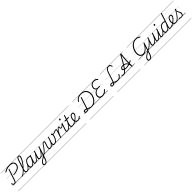

<svg xmlns="http://www.w3.org/2000/svg" viewBox="1414 -5426 10351 10351"><g transform="rotate(-45 6589.5 -250.0)"><path d="M459 -362Q444 -362 439 -368.5Q434 -375 436 -387Q437 -398 443.5 -404.5Q450 -411 463 -411Q538 -414 605.5 -427Q673 -440 728.5 -464.5Q784 -489 825.5 -524Q867 -559 889.5 -605Q912 -651 912 -708Q912 -753 893.5 -786Q875 -819 841 -840.5Q807 -862 760.5 -873Q714 -884 656 -884Q589 -884 523.5 -872Q458 -860 394 -834.5Q330 -809 267 -768Q255 -760 246 -761.5Q237 -763 230 -772Q223 -782 225 -791Q227 -800 239 -808Q286 -840 337.5 -864Q389 -888 443 -904Q497 -920 552 -927.5Q607 -935 661 -935Q733 -935 790 -920Q847 -905 887 -876Q927 -847 948 -805.5Q969 -764 969 -711Q969 -644 943.5 -590Q918 -536 871 -494.5Q824 -453 760.5 -425Q697 -397 620.5 -381Q544 -365 459 -362ZM141 17Q106 17 79 1Q52 -15 32.5 -45Q13 -75 0 -117Q-3 -128 0.5 -136.5Q4 -145 17 -147Q30 -151 36.5 -147.5Q43 -144 47 -133Q60 -97 74 -75Q88 -53 105.5 -44Q123 -35 145 -35Q177 -35 202 -66.5Q227 -98 252 -173L449 -771Q452 -782 459.5 -786Q467 -790 482 -790Q496 -790 502 -785.5Q508 -781 504 -770L305 -164Q286 -106 262.5 -65Q239 -24 209.5 -3.5Q180 17 141 17ZM0 410H873V420H0ZM0 -20H873V0H0ZM0 -505H873V-500H0ZM0 -930H873V-920H0Z M696 17Q686 17 682.5 9.5Q679 2 681 -7Q683 -16 691 -23.5Q699 -31 710 -31Q735 -31 772 -50.5Q809 -70 853.5 -105Q898 -140 946.5 -186.5Q995 -233 1045 -287.5Q1095 -342 1142 -401Q1189 -460 1229.5 -520Q1270 -580 1300.5 -637Q1331 -694 1348.5 -744.5Q1366 -795 1366 -835Q1366 -845 1374 -851Q1382 -857 1393 -857Q1404 -857 1412 -851Q1420 -845 1420 -835Q1420 -793 1401.5 -740Q1383 -687 1350.5 -626.5Q1318 -566 1274.5 -502.5Q1231 -439 1180 -376.5Q1129 -314 1075 -256Q1021 -198 967 -148Q913 -98 863 -61Q813 -24 770.5 -3.5Q728 17 696 17ZM1093 17Q1041 17 1011 -12.5Q981 -42 978 -97.5Q975 -153 999 -229L1162 -732Q1198 -840 1238 -889.5Q1278 -939 1330 -939Q1360 -939 1380 -925.5Q1400 -912 1410 -888.5Q1420 -865 1420 -835Q1420 -822 1412 -816Q1404 -810 1393 -810Q1382 -810 1374 -816Q1366 -822 1366 -835Q1366 -851 1362 -863Q1358 -875 1349 -882Q1340 -889 1325 -889Q1305 -889 1286.5 -871.5Q1268 -854 1250 -815.5Q1232 -777 1211 -713L1050 -217Q1030 -153 1030 -112Q1030 -71 1050 -51Q1070 -31 1107 -31Q1118 -31 1122.5 -23.5Q1127 -16 1125 -7Q1123 2 1114.5 9.5Q1106 17 1093 17ZM868 410H1262V420H868ZM868 -20H1262V0H868ZM868 -505H1262V-500H868ZM868 -930H1262V-920H868Z M1094 17Q1084 17 1079 9.5Q1074 2 1075.5 -7Q1077 -16 1085.5 -23.5Q1094 -31 1109 -31Q1136 -31 1167.5 -49.5Q1199 -68 1232 -101Q1265 -134 1297 -179Q1329 -224 1358 -277Q1363 -287 1372 -286Q1381 -285 1387 -278.5Q1393 -272 1389 -262Q1358 -200 1322.5 -149Q1287 -98 1249.5 -61Q1212 -24 1173 -3.5Q1134 17 1094 17ZM1262 410V420ZM1262 -20V0ZM1262 -505V-500ZM1262 -930V-920Z M1441 17Q1405 17 1378.5 -1.5Q1352 -20 1337 -54.5Q1322 -89 1322 -136Q1322 -180 1336 -232Q1350 -284 1376.5 -334.5Q1403 -385 1443 -427Q1483 -469 1535 -494Q1587 -519 1651 -519Q1688 -519 1727.5 -506Q1767 -493 1799 -470L1786 -427Q1743 -453 1708.5 -461.5Q1674 -470 1644 -470Q1594 -470 1552 -448.5Q1510 -427 1477.5 -391.5Q1445 -356 1423 -312.5Q1401 -269 1390 -224.5Q1379 -180 1379 -141Q1379 -109 1387.5 -84.5Q1396 -60 1413 -46.5Q1430 -33 1455 -33Q1494 -33 1541 -68.5Q1588 -104 1640 -176Q1692 -248 1744 -356L1760 -318Q1703 -199 1647 -125Q1591 -51 1539 -17Q1487 17 1441 17ZM1729 17Q1702 17 1684.5 7Q1667 -3 1659 -21.5Q1651 -40 1652.5 -65Q1654 -90 1664 -121L1786 -494Q1790 -506 1797 -510.5Q1804 -515 1817 -515Q1834 -515 1839.5 -508Q1845 -501 1840 -489L1719 -120Q1703 -72 1709 -51.5Q1715 -31 1743 -31Q1753 -31 1757 -23.5Q1761 -16 1759.5 -7Q1758 2 1750.5 9.5Q1743 17 1729 17ZM1262 410H1897V420H1262ZM1262 -20H1897V0H1262ZM1262 -505H1897V-500H1262ZM1262 -930H1897V-920H1262Z M1729 17Q1719 17 1714 9.5Q1709 2 1710.5 -7Q1712 -16 1720.5 -23.5Q1729 -31 1744 -31Q1773 -31 1806 -52Q1839 -73 1879 -117Q1919 -161 1969.5 -232Q2020 -303 2083 -403Q2089 -414 2098.5 -412.5Q2108 -411 2113.5 -403Q2119 -395 2113 -385Q2043 -271 1990 -193.5Q1937 -116 1893.5 -69.5Q1850 -23 1810.5 -3Q1771 17 1729 17ZM1897 410V420ZM1897 -20V0ZM1897 -505V-500ZM1897 -930V-920Z M2054 439Q2004 439 1976.5 412Q1949 385 1949 345Q1949 311 1963 280Q1977 249 2004 219.5Q2031 190 2069.5 160.5Q2108 131 2155 100Q2177 86 2199 72Q2221 58 2243 44Q2265 30 2287 18L2359 -205Q2323 -144 2286.5 -102Q2250 -60 2214 -34Q2178 -8 2146 3.5Q2114 15 2086 15Q2046 15 2019 -4Q1992 -23 1986 -63.5Q1980 -104 2001 -168L2109 -494Q2113 -506 2119 -510.5Q2125 -515 2139 -515Q2156 -515 2162 -509Q2168 -503 2164 -491L2055 -162Q2041 -121 2040.5 -92Q2040 -63 2055 -48.5Q2070 -34 2100 -34Q2130 -34 2168 -53.5Q2206 -73 2248.5 -115.5Q2291 -158 2334.5 -226.5Q2378 -295 2419 -392L2452 -494Q2457 -506 2463.5 -510.5Q2470 -515 2483 -515Q2499 -515 2505 -508.5Q2511 -502 2506 -488L2283 199Q2266 252 2243.5 296.5Q2221 341 2193.5 373Q2166 405 2131.5 422Q2097 439 2054 439ZM2063 390Q2099 390 2130 364.5Q2161 339 2186.5 294.5Q2212 250 2230 192L2265 83Q2251 93 2236 102.5Q2221 112 2206 121.5Q2191 131 2176 141Q2134 169 2102 194.5Q2070 220 2049 244Q2028 268 2017 290.5Q2006 313 2006 337Q2006 352 2012 364Q2018 376 2030.5 383Q2043 390 2063 390ZM1897 410H2562V420H1897ZM1897 -20H2562V0H1897ZM1897 -505H2562V-500H1897ZM1897 -930H2562V-920H1897Z M2320 57Q2312 61 2304 58.5Q2296 56 2292 48.5Q2288 41 2290 32Q2292 23 2304 16Q2378 -28 2434.5 -78Q2491 -128 2534 -179.5Q2577 -231 2610.5 -280.5Q2644 -330 2671.5 -373Q2699 -416 2725 -448.5Q2751 -481 2779.5 -499.5Q2808 -518 2842 -518Q2854 -518 2859 -510.5Q2864 -503 2862 -494Q2860 -485 2852 -477.5Q2844 -470 2831 -470Q2808 -470 2787 -451Q2766 -432 2742.5 -399.5Q2719 -367 2692 -324Q2665 -281 2630 -232Q2595 -183 2550.5 -132.5Q2506 -82 2449 -33.5Q2392 15 2320 57ZM2562 410H2668V420H2562ZM2562 -20H2668V0H2562ZM2562 -505H2668V-500H2562ZM2562 -930H2668V-920H2562Z M2865 19Q2829 19 2805 4.5Q2781 -10 2769.5 -36.5Q2758 -63 2759.5 -98.5Q2761 -134 2775 -175L2848 -401Q2859 -436 2856 -453Q2853 -470 2831 -470Q2821 -470 2816.5 -477.5Q2812 -485 2813.5 -494Q2815 -503 2822.5 -510.5Q2830 -518 2842 -518Q2866 -518 2881 -509Q2896 -500 2903 -483Q2910 -466 2909 -442.5Q2908 -419 2898 -391L2826 -166Q2814 -128 2814 -97Q2814 -66 2828.5 -48Q2843 -30 2875 -30Q2909 -30 2943 -51Q2977 -72 3008 -108Q3039 -144 3065 -188.5Q3091 -233 3109 -281L3178 -494Q3181 -504 3187.5 -509Q3194 -514 3207 -514Q3224 -514 3229 -508Q3234 -502 3231 -491L3135 -193Q3124 -159 3119.5 -129.5Q3115 -100 3119.5 -77.5Q3124 -55 3139 -42.5Q3154 -30 3183 -30Q3222 -30 3259 -53Q3296 -76 3328 -114Q3360 -152 3385 -198.5Q3410 -245 3424.5 -293Q3439 -341 3441 -383Q3442 -392 3442.5 -401Q3443 -410 3442 -418Q3421 -431 3412 -447Q3403 -463 3403 -479Q3403 -496 3413 -507.5Q3423 -519 3441 -519Q3454 -519 3463.5 -510.5Q3473 -502 3480 -486.5Q3487 -471 3490.5 -450Q3494 -429 3494 -405Q3494 -356 3478.5 -298.5Q3463 -241 3434.5 -185Q3406 -129 3366 -83Q3326 -37 3277.5 -9Q3229 19 3173 19Q3134 19 3108 3Q3082 -13 3071 -44Q3060 -75 3066 -120Q3039 -78 3007 -46.5Q2975 -15 2939 2Q2903 19 2865 19ZM2668 410H3556V420H2668ZM2668 -20H3556V0H2668ZM2668 -505H3556V-500H2668ZM2668 -930H3556V-920H2668Z M3527 -404Q3503 -404 3486.5 -408.5Q3470 -413 3459 -417L3462 -466Q3474 -458 3490 -452Q3506 -446 3533 -446Q3560 -446 3587.5 -457Q3615 -468 3643 -482Q3671 -496 3698.5 -507Q3726 -518 3754 -518Q3762 -518 3765 -510.5Q3768 -503 3767 -494Q3766 -485 3760.5 -477.5Q3755 -470 3744 -470Q3725 -470 3700.5 -460Q3676 -450 3648 -437Q3620 -424 3589.5 -414Q3559 -404 3527 -404ZM3555 410H3580V420H3555ZM3555 -20H3580V0H3555ZM3555 -505H3580V-500H3555ZM3555 -930H3580V-920H3555Z M3657 15Q3645 15 3637.5 10Q3630 5 3633 -6L3761 -401Q3772 -436 3768.5 -453Q3765 -470 3744 -470Q3734 -470 3730 -477.5Q3726 -485 3727.5 -494Q3729 -503 3736.5 -510.5Q3744 -518 3755 -518Q3779 -518 3794.5 -510Q3810 -502 3817 -486.5Q3824 -471 3823.5 -449.5Q3823 -428 3816 -402L3786 -308Q3820 -370 3849 -411Q3878 -452 3903.5 -475.5Q3929 -499 3951.5 -509Q3974 -519 3993 -519Q4005 -519 4009.5 -511.5Q4014 -504 4012.5 -494Q4011 -484 4003 -477Q3995 -470 3983 -470Q3961 -470 3933 -447Q3905 -424 3871.5 -380.5Q3838 -337 3802 -273Q3766 -209 3728 -127L3688 -4Q3685 6 3678.5 10.5Q3672 15 3657 15ZM3581 410H3985V420H3581ZM3581 -20H3985V0H3581ZM3581 -505H3985V-500H3581ZM3581 -930H3985V-920H3581Z M4044 -336Q4012 -336 3995 -355.5Q3978 -375 3974 -406.5Q3970 -438 3974 -473L3993 -519Q4010 -519 4016 -513.5Q4022 -508 4022 -496Q4018 -468 4017 -446.5Q4016 -425 4019.5 -410Q4023 -395 4031.5 -387Q4040 -379 4054 -379Q4078 -379 4106.5 -397Q4135 -415 4166 -444.5Q4197 -474 4226 -507Q4233 -515 4241.5 -510.5Q4250 -506 4254 -496.5Q4258 -487 4251 -478Q4219 -442 4184.5 -409.5Q4150 -377 4115.5 -356.5Q4081 -336 4044 -336ZM3985 410H4008V420H3985ZM3985 -20H4008V0H3985ZM3985 -505H4008V-500H3985ZM3985 -930H4008V-920H3985Z M4165 17Q4136 17 4117.5 7Q4099 -3 4091 -21.5Q4083 -40 4085 -66.5Q4087 -93 4097 -125L4218 -494Q4222 -506 4228 -510.5Q4234 -515 4248 -515Q4264 -515 4270 -509Q4276 -503 4272 -491L4152 -124Q4136 -75 4141 -53Q4146 -31 4179 -31Q4189 -31 4193.5 -23.5Q4198 -16 4196.5 -7Q4195 2 4187 9.5Q4179 17 4165 17ZM4307 -683Q4289 -683 4278 -692Q4267 -701 4267 -719Q4267 -743 4281.5 -762.5Q4296 -782 4324 -782Q4341 -782 4352.5 -773Q4364 -764 4364 -745Q4364 -722 4349.5 -702.5Q4335 -683 4307 -683ZM4007 410H4332V420H4007ZM4007 -20H4332V0H4007ZM4007 -505H4332V-500H4007ZM4007 -930H4332V-920H4007Z M4164 17Q4154 17 4149 9.5Q4144 2 4145.5 -7Q4147 -16 4155.5 -23.5Q4164 -31 4179 -31Q4208 -31 4243.5 -49Q4279 -67 4320 -106Q4361 -145 4409 -209.5Q4457 -274 4513 -367Q4520 -378 4529 -377Q4538 -376 4542.5 -367.5Q4547 -359 4541 -348Q4481 -244 4430 -174Q4379 -104 4334 -62Q4289 -20 4247 -1.5Q4205 17 4164 17ZM4332 410V420ZM4332 -20V0ZM4332 -505V-500ZM4332 -930V-920Z M4553 17Q4511 17 4484.5 -1Q4458 -19 4445 -50.5Q4432 -82 4434.5 -125Q4437 -168 4454 -219L4531 -452H4444Q4433 -452 4430.5 -458.5Q4428 -465 4432 -477Q4436 -489 4442 -494.5Q4448 -500 4458 -500H4547L4615 -709Q4619 -721 4625.5 -725.5Q4632 -730 4646 -730Q4663 -730 4669 -724Q4675 -718 4671 -706L4602 -500H4729Q4740 -500 4742 -494Q4744 -488 4741 -476Q4737 -463 4731 -457.5Q4725 -452 4714 -452H4587L4509 -219Q4493 -168 4490 -132.5Q4487 -97 4496 -74.5Q4505 -52 4523 -41.5Q4541 -31 4564 -31Q4574 -31 4579 -23.5Q4584 -16 4583 -7Q4582 2 4574.5 9.5Q4567 17 4553 17ZM4332 410H4720V420H4332ZM4332 -20H4720V0H4332ZM4332 -505H4720V-500H4332ZM4332 -930H4720V-920H4332Z M4550 17Q4538 17 4534 9.5Q4530 2 4533 -7Q4536 -16 4544.5 -23.5Q4553 -31 4566 -31Q4611 -31 4672 -54Q4733 -77 4805 -125Q4813 -130 4819 -127Q4825 -124 4829 -116Q4833 -108 4831.5 -99.5Q4830 -91 4823 -86Q4767 -50 4717 -27Q4667 -4 4625 6.5Q4583 17 4550 17ZM4719 410V420ZM4719 -20V0ZM4719 -505V-500ZM4719 -930V-920Z M4808 -124Q4829 -138 4850 -153Q4871 -168 4889 -184Q4939 -224 4975 -262Q5011 -300 5030.5 -337Q5050 -374 5050 -409Q5050 -437 5036.5 -453.5Q5023 -470 4995 -470Q4956 -470 4925.5 -443.5Q4895 -417 4874.5 -376Q4854 -335 4843.5 -290Q4833 -245 4833 -208Q4833 -170 4842 -138Q4851 -106 4868.5 -82Q4886 -58 4912 -44.5Q4938 -31 4972 -31Q5010 -31 5044 -46.5Q5078 -62 5107.5 -85.5Q5137 -109 5160 -132Q5168 -140 5176.5 -139.5Q5185 -139 5192 -132Q5198 -125 5200 -117Q5202 -109 5194 -99Q5168 -69 5131.5 -42.5Q5095 -16 5052 0.5Q5009 17 4962 17Q4927 17 4898 5.5Q4869 -6 4847 -26.5Q4825 -47 4810 -75Q4795 -103 4787 -136.5Q4779 -170 4779 -207Q4779 -244 4787.5 -286.5Q4796 -329 4814.5 -370.5Q4833 -412 4860 -445.5Q4887 -479 4924 -499Q4961 -519 5008 -519Q5039 -519 5061 -506.5Q5083 -494 5094 -472Q5105 -450 5105 -419Q5105 -374 5082.5 -329.5Q5060 -285 5017.5 -239.5Q4975 -194 4915 -147Q4894 -129 4872 -113Q4850 -97 4826 -82ZM4720 410H5164V420H4720ZM4720 -20H5164V0H4720ZM4720 -505H5164V-500H4720ZM4720 -930H5164V-920H4720Z M5633 20Q5602 20 5576.5 7Q5551 -6 5535.5 -27.5Q5520 -49 5520 -74Q5520 -99 5532 -120Q5544 -141 5567 -154Q5590 -167 5624 -167Q5654 -167 5685.5 -158Q5717 -149 5750 -134Q5783 -119 5817.5 -103Q5852 -87 5887.5 -72Q5923 -57 5959.5 -48Q5996 -39 6034 -39Q6086 -39 6136.5 -58Q6187 -77 6234 -111.5Q6281 -146 6320 -192.5Q6359 -239 6388.5 -294Q6418 -349 6434 -410Q6450 -471 6450 -533Q6450 -619 6424 -684.5Q6398 -750 6350 -794Q6302 -838 6237 -860.5Q6172 -883 6094 -883Q6042 -883 5996 -875.5Q5950 -868 5911.5 -853Q5873 -838 5840.5 -814.5Q5808 -791 5781.5 -760Q5755 -729 5733 -690Q5727 -679 5718.5 -677.5Q5710 -676 5699 -681Q5689 -686 5686.5 -694Q5684 -702 5689 -713Q5712 -756 5742.5 -791Q5773 -826 5810.5 -853.5Q5848 -881 5892.5 -899Q5937 -917 5989.5 -926Q6042 -935 6101 -935Q6190 -935 6265 -909Q6340 -883 6394.5 -832Q6449 -781 6479 -707Q6509 -633 6509 -538Q6509 -468 6491 -400Q6473 -332 6441 -270.5Q6409 -209 6364.5 -157.5Q6320 -106 6266.5 -68.5Q6213 -31 6153 -10Q6093 11 6029 11Q5981 11 5934.5 -1.5Q5888 -14 5845 -33.5Q5802 -53 5763 -72Q5724 -91 5689.5 -104Q5655 -117 5627 -117Q5604 -117 5591.5 -107Q5579 -97 5579 -77Q5579 -58 5596.5 -44Q5614 -30 5639 -30Q5664 -30 5683.5 -44Q5703 -58 5718.5 -87Q5734 -116 5748 -161L5941 -760Q5945 -770 5953 -774.5Q5961 -779 5975 -779Q5989 -779 5994.5 -774Q6000 -769 5996 -758L5800 -152Q5781 -91 5757.5 -53Q5734 -15 5703.5 2.5Q5673 20 5633 20ZM5464 410H6524V420H5464ZM5464 -20H6524V0H5464ZM5464 -505H6524V-500H5464ZM5464 -930H6524V-920H5464Z M6846 19Q6771 19 6718.5 -5Q6666 -29 6638 -73Q6610 -117 6610 -177Q6610 -231 6630.5 -281.5Q6651 -332 6687.5 -374Q6724 -416 6773 -445Q6822 -474 6880 -486Q6844 -499 6819 -522.5Q6794 -546 6781 -578Q6768 -610 6768 -646Q6768 -694 6783 -737Q6798 -780 6825.5 -816Q6853 -852 6891.5 -879Q6930 -906 6977 -920.5Q7024 -935 7078 -935Q7129 -935 7173.5 -921.5Q7218 -908 7252.5 -883.5Q7287 -859 7308 -827Q7315 -816 7314.5 -807Q7314 -798 7303 -791Q7293 -783 7283.5 -784.5Q7274 -786 7266 -796Q7245 -823 7214.5 -842Q7184 -861 7146.5 -871Q7109 -881 7067 -881Q7015 -881 6971 -862.5Q6927 -844 6894 -812Q6861 -780 6843 -738Q6825 -696 6825 -649Q6825 -606 6844 -574Q6863 -542 6898.5 -524.5Q6934 -507 6985 -507H7104Q7114 -507 7117.5 -501.5Q7121 -496 7117 -482Q7113 -469 7106.5 -463Q7100 -457 7091 -457H6972Q6911 -457 6855.5 -435Q6800 -413 6758.5 -375Q6717 -337 6693 -287.5Q6669 -238 6669 -183Q6669 -135 6691.5 -102.5Q6714 -70 6756 -53Q6798 -36 6858 -36Q6909 -36 6958 -54Q7007 -72 7052.5 -107Q7098 -142 7139 -194Q7148 -206 7157.5 -207Q7167 -208 7177 -199Q7187 -192 7186 -183.5Q7185 -175 7175 -162Q7128 -102 7075.5 -61.5Q7023 -21 6965.5 -1Q6908 19 6846 19ZM6524 410H7250V420H6524ZM6524 -20H7250V0H6524ZM6524 -505H7250V-500H6524ZM6524 -930H7250V-920H6524Z M7624 21Q7596 21 7574 11Q7552 1 7540 -17.5Q7528 -36 7528 -60Q7528 -91 7543 -115Q7558 -139 7585 -152.5Q7612 -166 7647 -166Q7677 -166 7706.5 -157Q7736 -148 7765.5 -133.5Q7795 -119 7825.5 -103Q7856 -87 7888.5 -73Q7921 -59 7955.5 -50Q7990 -41 8028 -41Q8073 -41 8113.5 -58.5Q8154 -76 8190.5 -114Q8227 -152 8259 -212Q8265 -223 8273.5 -227Q8282 -231 8295 -223Q8306 -218 8308.5 -209Q8311 -200 8305 -189Q8269 -124 8227 -79.5Q8185 -35 8134 -12.5Q8083 10 8020 10Q7972 10 7928 -2.5Q7884 -15 7845 -34Q7806 -53 7770.5 -72Q7735 -91 7703.5 -103.5Q7672 -116 7645 -116Q7616 -116 7600 -103.5Q7584 -91 7584 -67Q7584 -49 7598 -38Q7612 -27 7632 -27Q7673 -27 7711.5 -72.5Q7750 -118 7778 -206L7932 -679Q7954 -747 7981 -795.5Q8008 -844 8040.5 -875Q8073 -906 8110.5 -920.5Q8148 -935 8192 -935Q8235 -935 8269 -917Q8303 -899 8326.5 -863.5Q8350 -828 8364 -775Q8366 -763 8362.5 -756Q8359 -749 8347 -745Q8337 -742 8329.5 -745.5Q8322 -749 8317 -762Q8305 -805 8287.5 -831.5Q8270 -858 8245.5 -871Q8221 -884 8186 -884Q8154 -884 8125 -872.5Q8096 -861 8070.5 -835Q8045 -809 8023 -768.5Q8001 -728 7982 -670L7832 -205Q7808 -130 7776 -79.5Q7744 -29 7706 -4Q7668 21 7624 21ZM7550 410H8357V420H7550ZM7550 -20H8357V0H7550ZM7550 -505H8357V-500H7550ZM7550 -930H8357V-920H7550Z M8455 17Q8430 17 8408 9Q8386 1 8370 -9.5Q8354 -20 8344 -30Q8337 -37 8336.5 -45.5Q8336 -54 8346 -65Q8355 -75 8363 -75.5Q8371 -76 8377 -70Q8392 -56 8412 -45.5Q8432 -35 8457 -35Q8477 -35 8499.5 -42Q8522 -49 8549.5 -69Q8577 -89 8612.5 -128Q8648 -167 8693.5 -230Q8739 -293 8797.5 -386.5Q8856 -480 8930 -609Q9004 -738 9096 -909Q9102 -922 9112 -928.5Q9122 -935 9137 -935Q9154 -935 9162.5 -928Q9171 -921 9169 -906Q9155 -798 9145 -688Q9135 -578 9129 -467Q9123 -356 9121.5 -242Q9120 -128 9124 -10Q9125 2 9119 8.5Q9113 15 9098 16Q9084 17 9077.5 12.5Q9071 8 9070 -6Q9065 -113 9065.5 -217Q9066 -321 9071 -423Q9076 -525 9085 -626.5Q9094 -728 9107 -828Q9018 -662 8946 -537Q8874 -412 8816 -322Q8758 -232 8712 -170.5Q8666 -109 8629 -71.5Q8592 -34 8561.5 -15Q8531 4 8505 10.5Q8479 17 8455 17ZM9071 -21Q9066 -104 9046 -163Q9026 -222 8995 -261Q8964 -300 8926 -322Q8888 -344 8846 -353.5Q8804 -363 8763 -363Q8739 -363 8716 -358Q8693 -353 8675 -343Q8657 -333 8646 -317.5Q8635 -302 8635 -281Q8635 -251 8656.5 -231Q8678 -211 8717.5 -201.5Q8757 -192 8810 -192Q8861 -192 8910.5 -199Q8960 -206 9010.5 -220.5Q9061 -235 9115.5 -257.5Q9170 -280 9232 -311Q9240 -315 9247 -312Q9254 -309 9259 -299Q9266 -287 9263.5 -279Q9261 -271 9251 -266Q9184 -234 9126 -210.5Q9068 -187 9015 -172Q8962 -157 8910.5 -150Q8859 -143 8803 -143Q8735 -143 8684.5 -158.5Q8634 -174 8606 -204.5Q8578 -235 8578 -277Q8578 -308 8593.5 -333Q8609 -358 8635.5 -376Q8662 -394 8696 -403Q8730 -412 8766 -412Q8812 -412 8859 -401.5Q8906 -391 8949.5 -365.5Q8993 -340 9028 -296.5Q9063 -253 9084.5 -188Q9106 -123 9109 -32ZM8337 410H9302V420H8337ZM8337 -20H9302V0H8337ZM8337 -505H9302V-500H8337ZM8337 -930H9302V-920H8337Z M10030 439Q9996 439 9968.5 426.5Q9941 414 9926.5 391Q9912 368 9912 335Q9912 323 9920.5 316Q9929 309 9940.5 308.5Q9952 308 9960.5 314Q9969 320 9969 332Q9969 360 9986 374.5Q10003 389 10035 389Q10088 389 10131.5 341Q10175 293 10205 200L10352 -257Q10314 -198 10272 -153Q10230 -108 10184.5 -77Q10139 -46 10091.5 -30Q10044 -14 9996 -14Q9935 -14 9887 -35Q9839 -56 9804.5 -95Q9770 -134 9752 -189.5Q9734 -245 9734 -313Q9734 -396 9753.5 -474Q9773 -552 9809.5 -621.5Q9846 -691 9895.5 -748.5Q9945 -806 10005.5 -848Q10066 -890 10134 -912.5Q10202 -935 10274 -935Q10332 -935 10380.5 -922Q10429 -909 10468.5 -885.5Q10508 -862 10538 -832Q10545 -826 10544.5 -817.5Q10544 -809 10534 -800Q10524 -791 10515.5 -792.5Q10507 -794 10499 -801Q10468 -826 10433.5 -844Q10399 -862 10358.5 -872Q10318 -882 10269 -882Q10206 -882 10146 -860.5Q10086 -839 10032.5 -800.5Q9979 -762 9935 -709Q9891 -656 9859 -592.5Q9827 -529 9809.5 -458.5Q9792 -388 9792 -314Q9792 -256 9806.5 -210Q9821 -164 9848.5 -132Q9876 -100 9914.5 -83.5Q9953 -67 10001 -67Q10046 -67 10098 -87.5Q10150 -108 10204.5 -153Q10259 -198 10312 -270.5Q10365 -343 10413 -446Q10417 -457 10424.5 -461.5Q10432 -466 10446 -466Q10476 -466 10469 -447L10259 203Q10234 281 10200.5 333.5Q10167 386 10124.5 412.5Q10082 439 10030 439ZM9602 410H10499V420H9602ZM9602 -20H10499V0H9602ZM9602 -505H10499V-500H9602ZM9602 -930H10499V-920H9602Z M9911 335Q9911 300 9926 266Q9941 232 9971.5 198Q10002 164 10047.5 129.5Q10093 95 10153.5 59Q10214 23 10290 -15Q10339 -38 10384 -65Q10429 -92 10470.5 -122.5Q10512 -153 10550 -186.5Q10588 -220 10622 -257Q10656 -294 10685 -334Q10714 -374 10738 -417Q10744 -429 10753 -428Q10762 -427 10767 -419Q10772 -411 10767 -400Q10738 -343 10700 -291Q10662 -239 10616 -193Q10570 -147 10518.5 -106.5Q10467 -66 10412 -32Q10357 2 10300 31Q10233 64 10180 95.5Q10127 127 10087.5 157Q10048 187 10021.5 216Q9995 245 9981.5 274Q9968 303 9968 332Q9968 345 9959.5 351.5Q9951 358 9939.5 359Q9928 360 9919.5 354Q9911 348 9911 335ZM10498 410H10548V420H10498ZM10498 -20H10548V0H10498ZM10498 -505H10548V-500H10498ZM10498 -930H10548V-920H10498Z M10738 15Q10697 15 10670.5 -4Q10644 -23 10638 -63.5Q10632 -104 10652 -168L10760 -494Q10765 -506 10771 -510.5Q10777 -515 10791 -515Q10807 -515 10813 -509Q10819 -503 10815 -491L10706 -162Q10692 -121 10692 -92Q10692 -63 10706.5 -48.5Q10721 -34 10751 -34Q10782 -34 10820 -53.5Q10858 -73 10900.5 -115.5Q10943 -158 10986 -226Q11029 -294 11071 -392L11104 -497Q11109 -509 11115 -513Q11121 -517 11135 -517Q11151 -517 11157.5 -511.5Q11164 -506 11160 -494L11038 -123Q11022 -74 11027.5 -52.5Q11033 -31 11066 -31Q11076 -31 11080 -23.5Q11084 -16 11082.5 -7Q11081 2 11073.5 9.5Q11066 17 11052 17Q11025 17 11007.5 8Q10990 -1 10981.5 -17.5Q10973 -34 10973 -57.5Q10973 -81 10981 -109L11012 -206Q10977 -145 10940 -102.5Q10903 -60 10867 -34Q10831 -8 10798 3.5Q10765 15 10738 15ZM10549 410H11220V420H10549ZM10549 -20H11220V0H10549ZM10549 -505H11220V-500H10549ZM10549 -930H11220V-920H10549Z M11051 17Q11041 17 11036 9.5Q11031 2 11032.5 -7Q11034 -16 11042.5 -23.5Q11051 -31 11066 -31Q11095 -31 11128 -52Q11161 -73 11201 -117Q11241 -161 11291.5 -232Q11342 -303 11405 -403Q11411 -414 11420.5 -412.5Q11430 -411 11435.5 -403Q11441 -395 11435 -385Q11365 -271 11312 -193.5Q11259 -116 11215.5 -69.5Q11172 -23 11132.5 -3Q11093 17 11051 17ZM11219 410V420ZM11219 -20V0ZM11219 -505V-500ZM11219 -930V-920Z M11378 17Q11349 17 11330.5 7Q11312 -3 11304 -21.5Q11296 -40 11298 -66.5Q11300 -93 11310 -125L11431 -494Q11435 -506 11441 -510.5Q11447 -515 11461 -515Q11477 -515 11483 -509Q11489 -503 11485 -491L11365 -124Q11349 -75 11354 -53Q11359 -31 11392 -31Q11402 -31 11406.5 -23.5Q11411 -16 11409.5 -7Q11408 2 11400 9.5Q11392 17 11378 17ZM11520 -683Q11502 -683 11491 -692Q11480 -701 11480 -719Q11480 -743 11494.5 -762.5Q11509 -782 11537 -782Q11554 -782 11565.5 -773Q11577 -764 11577 -745Q11577 -722 11562.5 -702.5Q11548 -683 11520 -683ZM11220 410H11545V420H11220ZM11220 -20H11545V0H11220ZM11220 -505H11545V-500H11220ZM11220 -930H11545V-920H11220Z M11377 17Q11367 17 11362 9.5Q11357 2 11358.5 -7Q11360 -16 11368.5 -23.5Q11377 -31 11392 -31Q11419 -31 11450.5 -49.5Q11482 -68 11515 -101Q11548 -134 11580 -179Q11612 -224 11641 -277Q11646 -287 11655 -286Q11664 -285 11670 -278.5Q11676 -272 11672 -262Q11641 -200 11605.5 -149Q11570 -98 11532.5 -61Q11495 -24 11456 -3.5Q11417 17 11377 17ZM11545 410V420ZM11545 -20V0ZM11545 -505V-500ZM11545 -930V-920Z M11720 17Q11684 17 11657 -1.5Q11630 -20 11615.5 -54.5Q11601 -89 11601 -136Q11601 -181 11614.5 -233Q11628 -285 11655 -336Q11682 -387 11722 -428Q11762 -469 11814 -494Q11866 -519 11930 -519Q11962 -519 11997 -509Q12032 -499 12061 -480L12203 -914Q12207 -926 12214 -930.5Q12221 -935 12234 -935Q12252 -935 12257 -928Q12262 -921 12257 -909L12000 -123Q11984 -74 11990.5 -52.5Q11997 -31 12032 -31Q12040 -31 12044 -23.5Q12048 -16 12046.5 -7Q12045 2 12038 9.5Q12031 17 12018 17Q11990 17 11972 8Q11954 -1 11945 -17Q11936 -33 11935.5 -56Q11935 -79 11942 -107L11966 -183Q11922 -112 11879 -68Q11836 -24 11796 -3.5Q11756 17 11720 17ZM11734 -33Q11772 -33 11818 -67Q11864 -101 11914.5 -169Q11965 -237 12015 -339L12047 -436Q12010 -457 11980 -463.5Q11950 -470 11923 -470Q11873 -470 11831 -448.5Q11789 -427 11756.5 -391.5Q11724 -356 11702 -312.5Q11680 -269 11668.5 -224.5Q11657 -180 11657 -141Q11657 -109 11665.5 -84.5Q11674 -60 11691.5 -46.5Q11709 -33 11734 -33ZM11545 410H12186V420H11545ZM11545 -20H12186V0H11545ZM11545 -505H12186V-500H11545ZM11545 -930H12186V-920H11545Z M12017 17Q12005 17 12001 9.5Q11997 2 12000 -7Q12003 -16 12011.5 -23.5Q12020 -31 12033 -31Q12078 -31 12139 -54Q12200 -77 12272 -125Q12280 -130 12286 -127Q12292 -124 12296 -116Q12300 -108 12298.5 -99.5Q12297 -91 12290 -86Q12234 -50 12184 -27Q12134 -4 12092 6.5Q12050 17 12017 17ZM12186 410V420ZM12186 -20V0ZM12186 -505V-500ZM12186 -930V-920Z M12270 -121Q12293 -135 12314.5 -151Q12336 -167 12355 -184Q12405 -223 12440.5 -261.5Q12476 -300 12496 -337Q12516 -374 12516 -409Q12516 -437 12502.5 -453.5Q12489 -470 12461 -470Q12451 -470 12446.5 -477Q12442 -484 12443.5 -494Q12445 -504 12453 -511.5Q12461 -519 12474 -519Q12506 -519 12527.5 -506.5Q12549 -494 12560 -472Q12571 -450 12571 -419Q12571 -375 12548.5 -330Q12526 -285 12483.5 -239Q12441 -193 12380 -146Q12359 -128 12336.5 -112Q12314 -96 12290 -81ZM12186 410H12630V420H12186ZM12186 -20H12630V0H12186ZM12186 -505H12630V-500H12186ZM12186 -930H12630V-920H12186Z M12428 17Q12393 17 12364 6Q12335 -5 12313 -25Q12291 -45 12276 -73Q12261 -101 12253 -134Q12245 -167 12245 -204Q12245 -242 12254 -285Q12263 -328 12281 -369.5Q12299 -411 12326 -444.5Q12353 -478 12390 -498.5Q12427 -519 12474 -519Q12483 -519 12486 -511.5Q12489 -504 12487 -494.5Q12485 -485 12478.5 -477.5Q12472 -470 12463 -470Q12422 -470 12391 -443Q12360 -416 12340 -374.5Q12320 -333 12309.5 -287.5Q12299 -242 12299 -205Q12299 -169 12308 -137.5Q12317 -106 12334 -82.5Q12351 -59 12377 -45.5Q12403 -32 12437 -32Q12487 -32 12539.5 -61.5Q12592 -91 12648 -149.5Q12704 -208 12762.5 -294Q12821 -380 12882 -492Q12887 -500 12896 -498.5Q12905 -497 12911.5 -489.5Q12918 -482 12912 -471Q12849 -351 12788 -259.5Q12727 -168 12667 -106.5Q12607 -45 12547.5 -14Q12488 17 12428 17ZM12630 410V420ZM12630 -20V0ZM12630 -505V-500ZM12630 -930V-920Z M12846 19Q12803 19 12765 7Q12727 -5 12703 -24Q12694 -32 12694 -40.5Q12694 -49 12702 -57Q12711 -66 12717.5 -66Q12724 -66 12735 -59Q12760 -44 12788 -35.5Q12816 -27 12847 -27Q12907 -27 12939.5 -58Q12972 -89 12972 -144Q12972 -170 12964.5 -194.5Q12957 -219 12945.5 -244Q12934 -269 12921.5 -295Q12909 -321 12897 -349.5Q12885 -378 12878 -410Q12871 -442 12871 -478Q12871 -518 12887 -536Q12903 -554 12925 -554Q12939 -554 12945.5 -546.5Q12952 -539 12952 -528Q12952 -515 12942.5 -498.5Q12933 -482 12914 -458Q12917 -425 12926.5 -397Q12936 -369 12948.5 -344.5Q12961 -320 12974.5 -296.5Q12988 -273 13000.5 -249.5Q13013 -226 13020 -200Q13027 -174 13027 -143Q13027 -70 12978.5 -25.5Q12930 19 12846 19ZM12630 410H13180V420H12630ZM12630 -20H13180V0H12630ZM12630 -505H13180V-500H12630ZM12630 -930H13180V-920H12630Z"/></g></svg>

Font: Playwrite DE LA Guides
Style: Regular
Weight: 400
Designer: Veronika Burian, José Scaglione
Foundry: TypeTogether
Version: Version 1.003